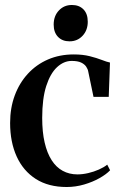

<svg xmlns="http://www.w3.org/2000/svg" viewBox="-20 -738 480 769"><path d="M247 11Q174 11 123.5 -21.2Q73 -53.5 46.8 -111.2Q20.5 -169 20.5 -245.5Q20.5 -305.5 39 -355.5Q57.5 -405.5 91.5 -442.5Q125.5 -479.5 172.2 -499.8Q219 -520 275.5 -520Q311.5 -520 339.2 -513Q367 -506 387.5 -498Q408 -490 420.5 -487.5L415.5 -350H354.5L333.5 -451Q332 -461 325.2 -471Q318.5 -481 304.8 -487.5Q291 -494 267 -494Q235.5 -494 208.5 -469Q181.5 -444 165.2 -393.5Q149 -343 149 -265.5Q149 -209.5 158.8 -167.2Q168.5 -125 186.8 -96.5Q205 -68 231.2 -53.8Q257.5 -39.5 290 -39.5Q311 -39.5 333.5 -44.8Q356 -50 376.2 -59Q396.5 -68 409.5 -78.5L421 -56Q406 -40 378.5 -24.5Q351 -9 316.8 1Q282.5 11 247 11ZM258 -572.5Q229.5 -572.5 212.2 -590.5Q195 -608.5 195 -639.5Q195 -674 215.8 -696Q236.5 -718 267.5 -718H268.5Q297 -718 314.2 -700.5Q331.5 -683 331.5 -651Q331.5 -617 310.8 -594.8Q290 -572.5 259 -572.5Z"/></svg>

Font: Merriweather 144pt SemiBold
Style: Regular
Weight: 600
Version: Version 2.100